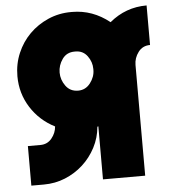

<svg xmlns="http://www.w3.org/2000/svg" viewBox="-51 -746 702 793"><g transform="rotate(-5 300.0 -350.0)"><path d="M29 -455Q29 -506 48 -550.5Q67 -595 100 -628Q133 -661 177.5 -680.5Q222 -700 273 -700H277Q362 -700 432 -644Q499 -700 586 -700V-536Q555 -536 537 -512Q519 -488 519 -459V0H344V-220L342 -219H340Q336 -173 315 -133Q294 -93 261.5 -63.5Q229 -34 187.5 -17Q146 0 99 0H47V-164H99Q128 -164 146 -186Q164 -208 166 -235Q103 -267 66 -325.5Q29 -384 29 -455ZM204 -455Q204 -425 222.5 -399.5Q241 -374 274 -374Q305 -374 324.5 -399.5Q344 -425 344 -454V-458Q344 -487 326 -511.5Q308 -536 277 -536H273Q240 -536 222 -510.5Q204 -485 204 -455Z"/></g></svg>

Font: Aoudax Cyrillic
Style: Regular
Weight: 400
Designer: William Zhang
Foundry: William Zhang
Version: Version 1.00 June 4, 2021, initial release